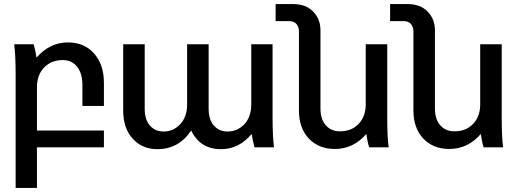

<svg xmlns="http://www.w3.org/2000/svg" viewBox="-20 -726 2548 946"><path d="M146 -508Q156 -471 160 -442Q225 -517 315 -517Q395 -517 443.5 -462.5Q492 -408 492 -318V-204H386V-308Q386 -364 360 -397Q334 -430 290 -430Q233 -430 197.5 -393.5Q162 -357 162 -295V-83H492V0H162V200H57V-360Q57 -453 50 -508Z M1234 0Q1224 -37 1220 -66Q1157 9 1069 9Q966 9 922 -83Q861 9 755 9Q681 9 634 -42.5Q587 -94 587 -181V-508H693V-190Q693 -136 719 -107Q745 -78 786 -78Q834 -78 868 -114Q902 -150 902 -213V-508H1008V-190Q1008 -136 1034 -107Q1060 -78 1101 -78Q1150 -78 1184 -114Q1218 -150 1218 -213V-508H1323V-148Q1323 -55 1330 0Z M1799 0Q1790 -28 1785 -66Q1721 8 1630 8Q1550 8 1501.5 -43.5Q1453 -95 1453 -181V-571Q1453 -594 1440.5 -608Q1428 -622 1405 -622H1338V-706H1424Q1487 -706 1523 -669Q1559 -632 1559 -576V-190Q1559 -139 1585 -109Q1611 -79 1655 -79Q1712 -79 1747 -115.5Q1782 -152 1782 -213V-508H1888V-148Q1888 -46 1895 0Z M2363 0Q2354 -28 2349 -66Q2285 8 2194 8Q2114 8 2065.5 -43.5Q2017 -95 2017 -181V-571Q2017 -594 2004.5 -608Q1992 -622 1969 -622H1902V-706H1988Q2051 -706 2087 -669Q2123 -632 2123 -576V-190Q2123 -139 2149 -109Q2175 -79 2219 -79Q2276 -79 2311 -115.5Q2346 -152 2346 -213V-508H2452V-148Q2452 -46 2459 0Z"/></svg>

Font: LT Superior Semi-bold
Style: Regular
Weight: 600
Designer: Daniel Lyons
Foundry: LyonsType
Version: Version 1.0